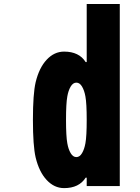

<svg xmlns="http://www.w3.org/2000/svg" viewBox="-20 -937 707 967"><path d="M302.7 -677.1Q378.3 -677.1 411.5 -624.3H416.7V-916.7H583.3V0H416.7V-42.3H411.5Q378.3 10.4 302.7 10.4Q253.3 10.4 215.2 -30.3Q177.1 -71 159.5 -143.9Q145.8 -202.5 145.8 -333.3Q145.8 -464.2 159.5 -522.8Q177.1 -595.7 215.2 -636.4Q253.3 -677.1 302.7 -677.1ZM319 -451.2Q312.5 -416 312.5 -333.3Q312.5 -250.7 319 -215.5Q324.2 -185.5 335.9 -165.7Q347.7 -145.8 364.6 -145.8Q381.5 -145.8 393.2 -165.7Q404.9 -185.5 410.2 -215.5Q416.7 -250.7 416.7 -333.3Q416.7 -416 410.2 -451.2Q404.9 -481.1 393.2 -501Q381.5 -520.8 364.6 -520.8Q347.7 -520.8 335.9 -501Q324.2 -481.1 319 -451.2Z"/></svg>

Font: Monoid
Style: Bold
Weight: 700
Width: 4
Designer: Andreas Larsen (@larsenwork)
Version: Version 0.61